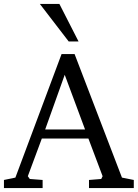

<svg xmlns="http://www.w3.org/2000/svg" viewBox="-28 -953 698 973"><path d="M-8 0V-41L50 -53L284 -679H350L590 -53L650 -41V0H423V-41L485 -46L492 -60L420 -251H184L113 -60L123 -46L188 -41V0ZM201 -297H403L300 -574ZM174 -933H273L370 -743H320Z"/></svg>

Font: Khartiya
Style: Regular
Weight: 500
Version: Version 1.0.1